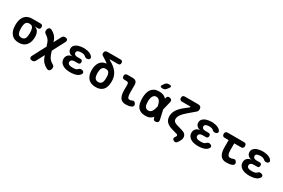

<svg xmlns="http://www.w3.org/2000/svg" viewBox="131 -2247 5738 3899"><g transform="rotate(30 3000.0 -297.5)"><path d="M416.4 -437.9Q469.2 -427.4 497.1 -388.3Q525 -349.2 530.7 -291Q533.3 -270 533.3 -249Q533.3 -228 530.7 -207Q520.7 -109.5 462.8 -49.8Q404.9 10 299.1 10Q193.3 10 136.2 -49.8Q79.2 -109.5 67.5 -207Q63.5 -238.5 63.5 -270Q63.5 -301.5 67.5 -333Q79.2 -430.8 136.2 -490.4Q193.3 -550 299.1 -550H491.8Q520.2 -550 533.9 -536.3Q547.5 -522.7 547.5 -494.3Q547.5 -465.9 533.9 -451.9Q520.2 -437.9 491.8 -437.9ZM299.1 -105Q323.2 -105 340.3 -111.9Q357.5 -118.8 369.7 -132Q381.9 -145.1 388.8 -163.9Q395.7 -182.6 398.7 -207Q402.7 -238.5 402.7 -270Q402.7 -301.5 398.7 -333Q391.7 -388.8 369.3 -411.9Q347 -435 299.1 -435Q251.9 -435 228.5 -408.4Q205.1 -381.8 199.5 -333Q195.5 -301.5 195.5 -270Q195.5 -238.5 199.5 -207Q205.1 -158.2 228.2 -131.6Q251.2 -105 299.1 -105Z M792.1 146Q780.6 168 764.2 179Q747.8 190 723.1 190Q705.8 190 690.9 184.7Q676 179.5 667.9 168.5Q659.8 157.5 659.4 141.4Q659.1 125.3 670.6 104L996.5 -516.3Q1008 -538.3 1024 -549.1Q1040.1 -560 1064.8 -560Q1082.1 -560 1096.5 -554.7Q1110.9 -549.5 1119.2 -538.8Q1127.5 -528.2 1127.7 -512.1Q1127.8 -496 1117 -474ZM1107.4 36.9Q1136.7 53.8 1146.9 66.9Q1157 80 1157 101Q1157 128.9 1149.5 148.8Q1142 168.7 1128.4 179Q1114.8 189.4 1096.9 189.9Q1079.1 190.3 1058.1 179Q1006.6 153.4 964.9 109.2Q923.3 65.1 899.6 -6.2L805.3 -284.7Q797 -309.5 784.9 -328.4Q772.7 -347.3 758.7 -361.9Q744.7 -376.6 730.9 -387.5Q717.1 -398.4 705.5 -405.2Q678 -423.8 667.3 -438.3Q656.6 -452.8 656.6 -471Q656.6 -498.9 664.4 -518.8Q672.3 -538.7 685.6 -549.2Q698.8 -559.7 716.8 -560Q734.8 -560.3 755.5 -548.3Q778.8 -535.8 800.1 -520.5Q821.4 -505.2 840.1 -485.3Q858.7 -465.5 874 -440.1Q889.3 -414.7 900.2 -381.6L992.9 -104.2Q1002.6 -75.8 1015.7 -53.1Q1028.9 -30.4 1044.3 -12.9Q1059.8 4.7 1075.8 16.9Q1091.9 29.1 1107.4 36.9Z M1713.1 -481.4Q1725 -465.9 1725.9 -451.1Q1726.8 -436.2 1718.7 -425.2Q1710.6 -414.2 1694.2 -407.2Q1677.8 -400.3 1654.1 -400.3Q1644.2 -400.3 1636 -403.9Q1627.9 -407.5 1620.6 -412.6Q1613.3 -417.7 1605.5 -423.9Q1597.7 -430.1 1588.2 -436Q1579.3 -443.6 1565 -447.5Q1550.8 -451.5 1532.1 -452.8Q1519.4 -453.8 1506.9 -453.8Q1494.3 -453.8 1481.6 -452.8Q1443.7 -450.5 1421.6 -435.7Q1399.5 -420.9 1399.5 -392.9Q1399.5 -366 1420.9 -349.9Q1442.3 -333.8 1479.1 -333.8H1552.2Q1578.5 -333.8 1591.1 -321.2Q1603.8 -308.5 1603.8 -282.2Q1603.8 -255.9 1591.1 -243.2Q1578.5 -230.6 1552.2 -230.6H1474Q1433.9 -230.6 1410.6 -213Q1387.2 -195.5 1387.2 -165Q1387.2 -134.4 1410.6 -118Q1433.9 -101.5 1474 -99.2Q1490.5 -98.2 1507.1 -98.2Q1523.8 -98.2 1540.3 -99.2Q1562.2 -100.5 1578.2 -105.5Q1594.3 -110.5 1604.6 -120.6Q1613.5 -126.5 1620.6 -133Q1627.8 -139.6 1634.9 -144.9Q1642.1 -150.1 1650.2 -153.7Q1658.4 -157.3 1668.6 -157.3Q1692.3 -157.3 1709.2 -150.4Q1726.1 -143.4 1734.4 -132.4Q1742.6 -121.4 1742.2 -106.5Q1741.8 -91.7 1730.2 -75.2Q1705.6 -37.2 1656.6 -16.7Q1607.5 3.7 1540.3 7Q1523.8 8 1507.1 8Q1490.5 8 1474 7Q1424.6 4.7 1384.1 -7.9Q1343.7 -20.4 1314.7 -42.1Q1285.8 -63.8 1269.9 -94Q1254 -124.2 1254 -161.9Q1254 -219.8 1291.2 -256.6Q1328.4 -293.4 1390.5 -296.3Q1336.7 -298.9 1303.6 -332.2Q1270.5 -365.6 1270.5 -413.3Q1270.5 -446.2 1285.7 -471.7Q1301 -497.2 1328.6 -515Q1356.2 -532.9 1395.3 -543.4Q1434.5 -554 1481.6 -557Q1494.3 -558 1506.9 -558Q1519.4 -558 1532.1 -557Q1595.4 -553 1641.8 -534.1Q1688.2 -515.2 1713.1 -481.4Z M2091.7 -604Q2150.4 -572.7 2195.5 -536.3Q2240.5 -500 2271 -457.7Q2301.4 -415.3 2317.1 -365.5Q2332.8 -315.7 2332.8 -257.6Q2332.8 -118.5 2273.8 -53.6Q2214.8 11.4 2100 10Q1995.7 8.6 1937.7 -46.1Q1879.7 -100.8 1867.2 -198Q1863.8 -223.4 1863.8 -253.1Q1863.8 -282.9 1867.2 -308.3Q1872.6 -350.9 1886.6 -386.2Q1900.6 -421.4 1923 -448.2Q1945.5 -475 1975.9 -491.1Q2006.4 -507.3 2045.4 -511Q2057.5 -512.7 2058.6 -515.9Q2059.8 -519 2050.4 -526.4Q2023.5 -545.9 1991.8 -567Q1960.1 -588.1 1920.9 -611.7Q1905.7 -620.4 1898.4 -633Q1891.2 -645.6 1891.2 -662.4Q1891.2 -696.7 1907.8 -713.3Q1924.5 -730 1958.8 -730H2264.7Q2291.4 -730 2304.6 -716.8Q2317.8 -703.6 2317.8 -676.9Q2317.8 -650.2 2304.5 -636.8Q2291.1 -623.5 2264.4 -623.5H2096.6Q2073.1 -623.5 2071.8 -619.4Q2070.5 -615.3 2091.7 -604ZM2177.2 -380.5Q2166.7 -401.7 2143.2 -408.5Q2119.7 -415.3 2099.7 -415.3Q2052.8 -415.3 2028.9 -387.6Q2004.9 -359.9 1999.2 -311.8Q1995.8 -286.4 1995.8 -260.2Q1995.8 -233.9 1999.2 -208.5Q2005.2 -158.9 2029 -132Q2052.8 -105 2100 -105Q2149.3 -105 2174.7 -139.9Q2200.2 -174.8 2200.2 -257.6Q2200.2 -277.2 2199.7 -293.1Q2199.3 -309 2197.2 -323.3Q2195.2 -337.6 2190.4 -351.3Q2185.6 -365 2177.2 -380.5Z M2770.7 -256.2Q2770.7 -180.7 2783.7 -146.1Q2796.7 -111.5 2831.7 -111.5Q2843.8 -111.5 2856.6 -114.5Q2869.4 -117.4 2883.7 -124.3Q2912.1 -137.7 2931.8 -129.6Q2951.5 -121.5 2964.6 -97.6Q2980.1 -70.6 2973.7 -50.1Q2967.3 -29.5 2943.7 -17.1Q2911.7 -1 2878.6 4.5Q2845.6 10 2809.7 10Q2766 10 2733.8 -3.4Q2701.6 -16.7 2680.5 -46Q2659.4 -75.3 2649 -121.6Q2638.7 -167.8 2638.7 -232.9L2639 -357.6Q2639 -384.6 2625.5 -398.1Q2612 -411.6 2585 -411.6H2541.8Q2512 -411.6 2497.3 -426.3Q2482.6 -441 2482.6 -470.8Q2482.6 -500.6 2497.3 -515.3Q2512 -530 2541.8 -530H2663Q2717.3 -530 2744.2 -503.1Q2771 -476.3 2771 -422Z M3374.9 -679.1Q3360 -660.5 3341.4 -652.8Q3322.8 -645 3299.8 -645Q3254.5 -645 3245.9 -662.3Q3237.3 -679.5 3264.3 -716L3289.2 -748.9Q3306.2 -771.3 3325.5 -778.1Q3344.8 -785 3371.6 -785Q3417.5 -785 3425.4 -767.4Q3433.3 -749.9 3404.6 -715.5ZM3570.5 -67.7Q3577.6 -36.3 3566.1 -18.1Q3554.6 0.2 3523.2 7.3Q3491.8 14.4 3473.4 2.5Q3455 -9.3 3447.9 -40.7L3396 -277.3Q3387.7 -317.3 3377.1 -347.4Q3366.5 -377.6 3351.7 -397.9Q3337 -418.2 3317.1 -428.3Q3297.2 -438.5 3270 -438.5Q3246.7 -438.5 3228.4 -426.5Q3210.1 -414.5 3197.2 -392.7Q3184.3 -371 3177.7 -339.7Q3171 -308.5 3171 -270H3039Q3039 -334 3051.4 -387Q3063.8 -440 3091.1 -478.5Q3118.4 -517 3162.4 -538.5Q3206.4 -560 3270 -560Q3332.1 -560 3373.3 -542.6Q3414.4 -525.1 3441.5 -492.7Q3468.6 -460.2 3485.5 -413.8Q3502.4 -367.3 3515.4 -309.3ZM3447.2 -509.3Q3454.3 -540.7 3472.7 -552.5Q3491.1 -564.4 3522.5 -557.3Q3553.9 -550.2 3565.4 -531.9Q3576.9 -513.7 3569.8 -482.3L3515.4 -257Q3501.4 -199 3484.5 -150Q3467.6 -101 3441 -65.5Q3414.4 -30 3373.3 -10Q3332.1 10 3270 10Q3203.6 10 3159.2 -10Q3114.9 -30 3088.3 -66.5Q3061.7 -103 3050.3 -154.5Q3039 -206 3039 -270H3171Q3171 -232.2 3176.3 -202.6Q3181.6 -173 3193.4 -152.8Q3205.1 -132.5 3224.1 -122Q3243 -111.5 3270 -111.5Q3297.2 -111.5 3317.1 -124.2Q3337 -136.9 3351.4 -160.3Q3365.8 -183.6 3376.2 -216.3Q3386.7 -249 3396 -289Z M3978.1 -455.1Q3904.2 -392.6 3869.5 -341.3Q3834.8 -290 3834.8 -243Q3834.8 -207.2 3857.8 -184.3Q3880.8 -161.4 3929.1 -147.7L4056 -111.4Q4110.3 -96 4137.6 -66.2Q4164.9 -36.3 4164.9 5.2Q4164.9 29.8 4155.3 57.3Q4145.6 84.8 4125.3 114.6L4108.1 140.5Q4091.5 164.5 4071.4 169.4Q4051.3 174.3 4025.9 159.8Q4000.5 145.3 3996.3 126Q3992.1 106.8 4008.7 83.5L4020.1 65.8Q4025.1 57.8 4027.6 51Q4030.1 44.2 4030.1 38.6Q4030.1 27.7 4023.3 20.3Q4016.6 12.9 4003.1 9.3L3885.8 -23.8Q3790.1 -50.7 3744 -100.7Q3698 -150.8 3698 -231.5Q3698 -311.8 3747.3 -385.1Q3796.7 -458.4 3900.1 -536.4L3959.7 -582.8Q3978.2 -596.5 3976.2 -603.7Q3974.2 -610.9 3950.7 -610.9H3774.3Q3744.5 -610.9 3729.8 -625.9Q3715.1 -641 3715.1 -670.8Q3715.1 -700.6 3729.8 -715.3Q3744.5 -730 3774.3 -730H4083.1Q4123.6 -730 4142.8 -710.8Q4162 -691.6 4162 -651.1Q4162 -631.2 4154.4 -614.8Q4146.8 -598.5 4131.6 -585.7Z M4713.1 -481.4Q4725 -465.9 4725.9 -451.1Q4726.8 -436.2 4718.7 -425.2Q4710.6 -414.2 4694.2 -407.2Q4677.8 -400.3 4654.1 -400.3Q4644.2 -400.3 4636 -403.9Q4627.9 -407.5 4620.6 -412.6Q4613.3 -417.7 4605.5 -423.9Q4597.7 -430.1 4588.2 -436Q4579.3 -443.6 4565 -447.5Q4550.8 -451.5 4532.1 -452.8Q4519.4 -453.8 4506.9 -453.8Q4494.3 -453.8 4481.6 -452.8Q4443.7 -450.5 4421.6 -435.7Q4399.5 -420.9 4399.5 -392.9Q4399.5 -366 4420.9 -349.9Q4442.3 -333.8 4479.1 -333.8H4552.2Q4578.5 -333.8 4591.1 -321.2Q4603.8 -308.5 4603.8 -282.2Q4603.8 -255.9 4591.1 -243.2Q4578.5 -230.6 4552.2 -230.6H4474Q4433.9 -230.6 4410.6 -213Q4387.2 -195.5 4387.2 -165Q4387.2 -134.4 4410.6 -118Q4433.9 -101.5 4474 -99.2Q4490.5 -98.2 4507.1 -98.2Q4523.8 -98.2 4540.3 -99.2Q4562.2 -100.5 4578.2 -105.5Q4594.3 -110.5 4604.6 -120.6Q4613.5 -126.5 4620.6 -133Q4627.8 -139.6 4634.9 -144.9Q4642.1 -150.1 4650.2 -153.7Q4658.4 -157.3 4668.6 -157.3Q4692.3 -157.3 4709.2 -150.4Q4726.1 -143.4 4734.4 -132.4Q4742.6 -121.4 4742.2 -106.5Q4741.8 -91.7 4730.2 -75.2Q4705.6 -37.2 4656.6 -16.7Q4607.5 3.7 4540.3 7Q4523.8 8 4507.1 8Q4490.5 8 4474 7Q4424.6 4.7 4384.1 -7.9Q4343.7 -20.4 4314.7 -42.1Q4285.8 -63.8 4269.9 -94Q4254 -124.2 4254 -161.9Q4254 -219.8 4291.2 -256.6Q4328.4 -293.4 4390.5 -296.3Q4336.7 -298.9 4303.6 -332.2Q4270.5 -365.6 4270.5 -413.3Q4270.5 -446.2 4285.7 -471.7Q4301 -497.2 4328.6 -515Q4356.2 -532.9 4395.3 -543.4Q4434.5 -554 4481.6 -557Q4494.3 -558 4506.9 -558Q4519.4 -558 4532.1 -557Q4595.4 -553 4641.8 -534.1Q4688.2 -515.2 4713.1 -481.4Z M5274.1 -530Q5303.9 -530 5319 -514.7Q5334 -499.4 5334 -469.6Q5334 -439.8 5319 -424.1Q5303.9 -408.5 5274.1 -408.5H4891.5Q4862.4 -408.5 4847.7 -423.8Q4833 -439.1 4833 -468.2Q4833 -498.7 4848 -514.3Q4863.1 -530 4893.6 -530ZM5250.5 -124.3Q5278.9 -137.4 5298.6 -129.5Q5318.3 -121.5 5331.4 -97.6Q5346.9 -70.6 5340.7 -49.9Q5334.4 -29.2 5310.5 -17.1Q5277 -0.4 5240.9 4.8Q5204.9 10 5165 10Q5121.3 10 5087.6 -4.4Q5053.9 -18.8 5030.8 -49.5Q5007.7 -80.2 4995.8 -127.5Q4984 -174.8 4984 -239.9V-530H5116V-256.2Q5116 -180.7 5134 -146.1Q5152 -111.5 5187 -111.5Q5202.8 -111.5 5218.3 -114.2Q5233.8 -116.8 5250.5 -124.3Z M5913.1 -481.4Q5925 -465.9 5925.9 -451.1Q5926.8 -436.2 5918.7 -425.2Q5910.6 -414.2 5894.2 -407.2Q5877.8 -400.3 5854.1 -400.3Q5844.2 -400.3 5836 -403.9Q5827.9 -407.5 5820.6 -412.6Q5813.3 -417.7 5805.5 -423.9Q5797.7 -430.1 5788.2 -436Q5779.3 -443.6 5765 -447.5Q5750.8 -451.5 5732.1 -452.8Q5719.4 -453.8 5706.9 -453.8Q5694.3 -453.8 5681.6 -452.8Q5643.7 -450.5 5621.6 -435.7Q5599.5 -420.9 5599.5 -392.9Q5599.5 -366 5620.9 -349.9Q5642.3 -333.8 5679.1 -333.8H5752.2Q5778.5 -333.8 5791.1 -321.2Q5803.8 -308.5 5803.8 -282.2Q5803.8 -255.9 5791.1 -243.2Q5778.5 -230.6 5752.2 -230.6H5674Q5633.9 -230.6 5610.6 -213Q5587.2 -195.5 5587.2 -165Q5587.2 -134.4 5610.6 -118Q5633.9 -101.5 5674 -99.2Q5690.5 -98.2 5707.1 -98.2Q5723.8 -98.2 5740.3 -99.2Q5762.2 -100.5 5778.2 -105.5Q5794.3 -110.5 5804.6 -120.6Q5813.5 -126.5 5820.6 -133Q5827.8 -139.6 5834.9 -144.9Q5842.1 -150.1 5850.2 -153.7Q5858.4 -157.3 5868.6 -157.3Q5892.3 -157.3 5909.2 -150.4Q5926.1 -143.4 5934.4 -132.4Q5942.6 -121.4 5942.2 -106.5Q5941.8 -91.7 5930.2 -75.2Q5905.6 -37.2 5856.6 -16.7Q5807.5 3.7 5740.3 7Q5723.8 8 5707.1 8Q5690.5 8 5674 7Q5624.6 4.7 5584.1 -7.9Q5543.7 -20.4 5514.7 -42.1Q5485.8 -63.8 5469.9 -94Q5454 -124.2 5454 -161.9Q5454 -219.8 5491.2 -256.6Q5528.4 -293.4 5590.5 -296.3Q5536.7 -298.9 5503.6 -332.2Q5470.5 -365.6 5470.5 -413.3Q5470.5 -446.2 5485.7 -471.7Q5501 -497.2 5528.6 -515Q5556.2 -532.9 5595.3 -543.4Q5634.5 -554 5681.6 -557Q5694.3 -558 5706.9 -558Q5719.4 -558 5732.1 -557Q5795.4 -553 5841.8 -534.1Q5888.2 -515.2 5913.1 -481.4Z"/></g></svg>

Font: Maple Mono
Style: Regular
Weight: 400
Monospace: yes
Designer: subframe7536
Version: Version 7.300